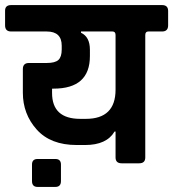

<svg xmlns="http://www.w3.org/2000/svg" viewBox="-41 -643 682 756"><path d="M202 -448V-463Q202 -519 143 -519H3Q-21 -519 -21 -543V-601Q-21 -623 3 -623H597Q621 -623 621 -600V-543Q621 -519 597 -519H543Q531 -519 531 -505V-23Q531 0 507 0H438Q414 0 414 -23V-125H410Q379 -72 294 -72H261Q158 -72 103.5 -133Q49 -194 49 -278V-371Q49 -395 73 -395H143Q176 -395 189 -407Q202 -419 202 -448ZM402 -519H278V-514Q313 -498 313 -447V-422Q313 -294 170 -294H164V-277Q164 -175 275 -175H297Q414 -175 414 -290V-505Q414 -519 402 -519ZM199 5V70Q199 93 177 93H107Q85 93 85 70V5Q85 -17 107 -17H177Q199 -17 199 5Z"/></svg>

Font: RajdhaniMono
Style: Bold
Weight: 700
Monospace: yes
Designer: Satya Rajpurohit, Jyotish Sonowal
Foundry: Indian Type Foundry
Version: Version 1.201;PS 1.0;hotconv 1.0.78;makeotf.lib2.5.61930; tt